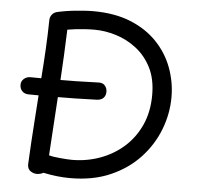

<svg xmlns="http://www.w3.org/2000/svg" viewBox="-55 -820 922 900"><g transform="rotate(5 406.5 -369.5)"><path d="M80 -349Q61 -349 49.5 -360.5Q38 -372 38 -391Q38 -408 51 -419Q64 -430 80 -430Q129 -429 185 -429Q241 -429 297 -430Q353 -431 401 -433Q421 -434 431.5 -422Q442 -410 442 -393Q442 -375 431.5 -364Q421 -353 401 -352Q352 -350 296.5 -349Q241 -348 185 -348Q129 -348 80 -349ZM106 -22Q111 -126 118.5 -230.5Q126 -335 133 -440Q138 -506 141.5 -572Q145 -638 146 -704Q146 -718 154.5 -729.5Q163 -741 178 -745Q200 -750 222 -753.5Q244 -757 265.5 -759Q287 -761 307.5 -762.5Q328 -764 347 -764Q449 -764 524 -733.5Q599 -703 649 -650.5Q699 -598 723.5 -531.5Q748 -465 748 -394Q748 -317 719.5 -242.5Q691 -168 635 -107.5Q579 -47 497 -11Q415 25 308 25Q277 25 245.5 21.5Q214 18 181 11Q174 15 166 17Q158 19 150 19Q134 19 120 9Q106 -1 106 -22ZM200 -73Q209 -70 222.5 -68Q236 -66 252 -64.5Q268 -63 283 -62Q298 -61 308 -61Q377 -61 439.5 -83.5Q502 -106 551 -149Q600 -192 628.5 -254.5Q657 -317 657 -397Q657 -472 630 -525Q603 -578 559 -612Q515 -646 463 -662Q411 -678 361 -678Q340 -678 316.5 -676.5Q293 -675 271.5 -672.5Q250 -670 234 -667Q232 -606 229 -547Q226 -488 222.5 -429Q219 -370 215 -311Q211 -252 207.5 -193Q204 -134 200 -73Z"/></g></svg>

Font: Playpen Sans
Style: Regular
Weight: 400
Designer: Laura Meseguer, Veronika Burian, José Scaglione, Kostas Bartsokas, Vera Evstafieva, Tom Grace, Yorlmar Campos
Foundry: TypeTogether
Version: Version 2.000